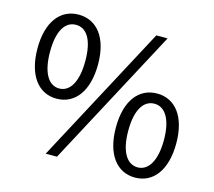

<svg xmlns="http://www.w3.org/2000/svg" viewBox="-107 -877 1135 1020"><g transform="rotate(15 460.5 -366.5)"><path d="M205 -284C306 -284 372 -369 372 -517C372 -663 306 -746 205 -746C105 -746 39 -663 39 -517C39 -369 105 -284 205 -284ZM205 -340C147 -340 108 -400 108 -517C108 -634 147 -690 205 -690C263 -690 302 -634 302 -517C302 -400 263 -340 205 -340ZM226 13H288L693 -746H631ZM716 13C816 13 882 -71 882 -219C882 -366 816 -449 716 -449C616 -449 550 -366 550 -219C550 -71 616 13 716 13ZM716 -43C658 -43 618 -102 618 -219C618 -336 658 -393 716 -393C773 -393 814 -336 814 -219C814 -102 773 -43 716 -43Z"/></g></svg>

Font: ChiuKong Gothic CL
Style: Regular
Weight: 400
Designer: Ryoko NISHIZUKA 西塚涼子 (kana, bopomofo & ideographs); Paul D. Hunt (Latin, Greek & Cyrillic); Sandoll Communications 산돌커뮤니
Foundry: Adobe
Version: Version 1.300